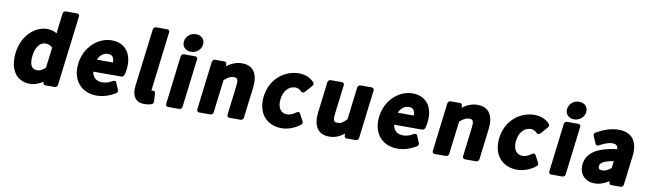

<svg xmlns="http://www.w3.org/2000/svg" viewBox="-42 -1299 6398 1901"><g transform="rotate(10 3157.0 -348.0)"><path d="M85 -245C64 -75 137 37 277 37C324 37 369 18 408 -8V4C408 16 418 25 430 25H525C536 25 551 15 553 0L640 -706C641 -717 633 -731 618 -731H503C492 -731 477 -721 475 -706L453 -528V-527L451 -501C426 -517 393 -528 353 -528C229 -528 106 -415 85 -245ZM254 -246C266 -342 316 -383 360 -383C385 -383 408 -376 432 -355L406 -148C375 -119 351 -108 323 -108C271 -108 242 -145 254 -246Z M714 -245C693 -70 797 37 946 37C1014 37 1081 13 1135 -20C1146 -27 1152 -42 1147 -53L1117 -125C1111 -140 1095 -141 1083 -134C1047 -113 1016 -102 979 -102C920 -102 883 -132 874 -191H1156C1166 -191 1179 -199 1183 -210C1189 -225 1193 -246 1196 -270C1214 -416 1149 -528 1000 -528C870 -528 735 -417 714 -245ZM889 -314C910 -365 948 -389 986 -389C1031 -389 1050 -367 1050 -314Z M1310 -126C1299 -35 1328 37 1427 37C1456 37 1481 33 1500 25C1510 21 1519 10 1518 -2L1513 -88C1512 -103 1499 -111 1486 -108C1479 -107 1478 -107 1475 -107C1475 -109 1474 -113 1475 -120L1546 -706C1547 -717 1540 -731 1525 -731H1410C1399 -731 1384 -721 1382 -706Z M1791 -552C1843 -552 1891 -589 1898 -642C1905 -696 1866 -733 1813 -733C1760 -733 1713 -696 1706 -642C1699 -589 1739 -552 1791 -552ZM1640 0C1639 11 1647 25 1662 25H1777C1788 25 1803 15 1805 0L1865 -491C1866 -502 1858 -516 1843 -516H1728C1717 -516 1702 -506 1700 -491Z M1953 0C1952 11 1960 25 1975 25H2090C2101 25 2116 15 2118 0L2159 -332C2198 -366 2221 -379 2252 -379C2289 -379 2302 -369 2293 -293L2257 0C2256 11 2264 25 2279 25H2394C2405 25 2420 15 2422 0L2460 -308C2476 -438 2434 -528 2311 -528C2252 -528 2202 -504 2158 -472V-494C2158 -505 2149 -516 2136 -516H2041C2030 -516 2015 -506 2013 -491Z M2579 -245C2557 -70 2658 37 2806 37C2868 37 2937 13 2993 -32C3003 -40 3007 -55 3001 -65L2962 -138C2953 -156 2935 -150 2926 -143C2898 -123 2867 -107 2836 -107C2776 -107 2736 -156 2747 -245C2758 -335 2811 -384 2873 -384C2896 -384 2915 -375 2936 -354C2949 -341 2965 -349 2973 -358L3037 -431C3045 -440 3046 -455 3038 -464C3005 -500 2955 -528 2885 -528C2741 -528 2601 -423 2579 -245Z M3137 -183C3121 -53 3163 37 3286 37C3343 37 3392 15 3436 -20V3C3436 14 3445 25 3458 25H3552C3563 25 3578 15 3580 0L3640 -491C3641 -502 3633 -516 3618 -516H3503C3492 -516 3477 -506 3475 -491L3435 -164C3397 -124 3377 -112 3345 -112C3309 -112 3295 -121 3304 -198L3340 -491C3341 -502 3333 -516 3318 -516H3203C3192 -516 3177 -506 3175 -491Z M3739 -245C3718 -70 3822 37 3971 37C4039 37 4106 13 4160 -20C4171 -27 4177 -42 4172 -53L4142 -125C4136 -140 4120 -141 4108 -134C4072 -113 4041 -102 4004 -102C3945 -102 3908 -132 3899 -191H4181C4191 -191 4204 -199 4208 -210C4214 -225 4218 -246 4221 -270C4239 -416 4174 -528 4025 -528C3895 -528 3760 -417 3739 -245ZM3914 -314C3935 -365 3973 -389 4011 -389C4056 -389 4075 -367 4075 -314Z M4321 0C4320 11 4328 25 4343 25H4458C4469 25 4484 15 4486 0L4527 -332C4566 -366 4589 -379 4620 -379C4657 -379 4670 -369 4661 -293L4625 0C4624 11 4632 25 4647 25H4762C4773 25 4788 15 4790 0L4828 -308C4844 -438 4802 -528 4679 -528C4620 -528 4570 -504 4526 -472V-494C4526 -505 4517 -516 4504 -516H4409C4398 -516 4383 -506 4381 -491Z M4947 -245C4925 -70 5026 37 5174 37C5236 37 5305 13 5361 -32C5371 -40 5375 -55 5369 -65L5330 -138C5321 -156 5303 -150 5294 -143C5266 -123 5235 -107 5204 -107C5144 -107 5104 -156 5115 -245C5126 -335 5179 -384 5241 -384C5264 -384 5283 -375 5304 -354C5317 -341 5333 -349 5341 -358L5405 -431C5413 -440 5414 -455 5406 -464C5373 -500 5323 -528 5253 -528C5109 -528 4969 -423 4947 -245Z M5643 -552C5695 -552 5743 -589 5750 -642C5757 -696 5718 -733 5665 -733C5612 -733 5565 -696 5558 -642C5551 -589 5591 -552 5643 -552ZM5492 0C5491 11 5499 25 5514 25H5629C5640 25 5655 15 5657 0L5717 -491C5718 -502 5710 -516 5695 -516H5580C5569 -516 5554 -506 5552 -491Z M5804 -132C5792 -33 5855 37 5954 37C6006 37 6054 17 6097 -11L6098 4C6098 15 6108 25 6120 25H6214C6225 25 6240 15 6242 0L6278 -291C6296 -437 6237 -528 6099 -528C6014 -528 5937 -495 5876 -460C5865 -454 5858 -439 5863 -427L5896 -350C5902 -336 5918 -334 5930 -341C5975 -366 6019 -385 6060 -385C6102 -385 6114 -367 6116 -336C5929 -312 5819 -253 5804 -132ZM5967 -141C5970 -166 5990 -194 6103 -213L6095 -143C6061 -116 6036 -103 6008 -103C5975 -103 5964 -113 5967 -141Z"/></g></svg>

Font: Falling Sky
Style: BlkObl
Weight: 900
Designer: Paul D. Hunt
Foundry: Adobe Systems Incorporated
Version: Version 1.02